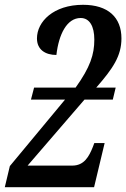

<svg xmlns="http://www.w3.org/2000/svg" viewBox="-28 -780 526 800"><path d="M-8 0H364L408 -184H365L359 -168C343 -128 323 -90 273 -90H87L324 -365H442L454 -415H373C443 -495 478 -547 478 -620C478 -708 422 -760 318 -760C195 -760 126 -690 126 -620C126 -573 161 -551 207 -551C217 -638 251 -705 308 -705C345 -705 365 -671 365 -615C365 -553 348 -500 287 -415H114L101 -365H243L13 -88Z"/></svg>

Font: Noto Serif Condensed Semi
Style: Italic
Weight: 600
Width: 3
Italic angle: -12°
Designer: Monotype Design Team
Foundry: Monotype Imaging Inc.
Version: Version 1.901